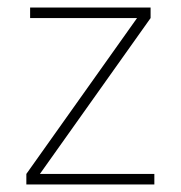

<svg xmlns="http://www.w3.org/2000/svg" viewBox="-20 -490 480 510"><path d="M50 0V-28L344 -442H60V-470H380V-442L86 -28H390V0Z"/></svg>

Font: Celebes Thin
Style: Regular
Weight: 250
Designer: Anugrah Pasau
Foundry: Lafontype
Version: Version 1.000; ttfautohint (v1.8.4)